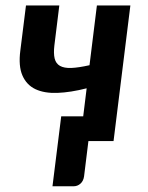

<svg xmlns="http://www.w3.org/2000/svg" viewBox="-20 -504 528 686"><path d="M277.3 -88.4 289.6 -188.5Q231.9 -173.8 185.1 -172.1Q138.2 -170.4 106.4 -185.5Q74.7 -200.7 60.1 -234.4Q45.4 -268.1 52.7 -323.7L72.8 -484.4H191.9L174.3 -341.8Q170.9 -313 175.3 -294.9Q179.7 -276.9 194.3 -268.6Q209 -260.3 234.6 -261.2Q260.3 -262.2 299.8 -271L326.2 -484.4H445.8L385.7 0H295.9L280.3 126.5Q277.8 143.1 267.3 152.3Q256.8 161.6 242.2 161.6H167.5L198.7 -88.4Z"/></svg>

Font: Carlito
Style: Bold Italic
Weight: 700
Italic angle: -7°
Designer: Lukasz Dziedzic
Foundry: tyPoland Lukasz Dziedzic
Version: Version 1.104